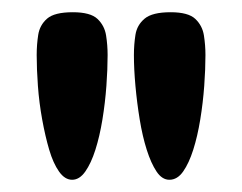

<svg xmlns="http://www.w3.org/2000/svg" viewBox="-20 -705 396 314"><path d="M257 -411Q245 -411 236 -424.5Q227 -438 220 -460Q213 -482 208.5 -509.5Q204 -537 201.5 -564.5Q199 -592 199 -615Q199 -632 201.5 -648Q204 -664 216.5 -674.5Q229 -685 259 -685Q288 -685 299.5 -674Q311 -663 313.5 -647Q316 -631 316 -615Q316 -592 314 -564.5Q312 -537 307.5 -509.5Q303 -482 296 -460Q289 -438 279.5 -424.5Q270 -411 257 -411ZM98 -411Q86 -411 76.5 -424.5Q67 -438 60.5 -460Q54 -482 49 -509.5Q44 -537 42 -564.5Q40 -592 40 -615Q40 -632 42.5 -648Q45 -664 57 -674.5Q69 -685 99 -685Q128 -685 139.5 -674Q151 -663 153.5 -647Q156 -631 156 -615Q156 -592 154 -564.5Q152 -537 147.5 -509.5Q143 -482 136 -460Q129 -438 119.5 -424.5Q110 -411 98 -411Z"/></svg>

Font: Fredoka Light Medium
Style: Regular
Weight: 500
Version: Version 2.001